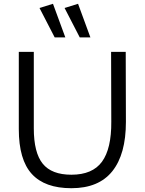

<svg xmlns="http://www.w3.org/2000/svg" viewBox="-20 -983 762 1011"><path d="M565 -710H642L643 -341Q643 -171 571.5 -81.5Q500 8 356 8Q216 8 147.5 -67Q79 -142 79 -303V-710H158V-307Q158 -179 205 -121Q252 -63 356 -63Q467 -63 517 -131.5Q567 -200 566 -342ZM400 -786 320 -941 391 -963 456 -786ZM268 -786 188 -941 259 -963 324 -786Z"/></svg>

Font: LivvicRegular
Style: Regular
Weight: 400
Designer: Jacques Le Bailly, Baron von Fonthausen
Version: Version 1.001; ttfautohint (v1.8.2)